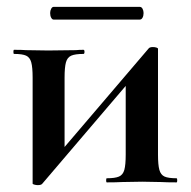

<svg xmlns="http://www.w3.org/2000/svg" viewBox="-20 -531 555 559"><path d="M75 4V-305Q75 -335 71 -349.5Q67 -364 56 -369Q45 -374 21 -374Q19 -374 19 -380Q19 -386 21 -386Q44 -386 56 -385L120 -384L201 -385Q210 -386 223 -386Q226 -386 226 -380Q226 -374 223 -374Q199 -374 187.5 -369Q176 -364 172 -349.5Q168 -335 168 -305V-83L127 -55L412 -389Q415 -394 425 -394Q431 -394 435.5 -392.5Q440 -391 440 -389V-81Q440 -51 444 -36.5Q448 -22 459 -17Q470 -12 494 -12Q496 -12 496 -6Q496 0 494 0Q465 0 449 -1L394 -2L335 -1Q319 0 291 0Q289 0 289 -6Q289 -12 291 -12Q315 -12 326.5 -17Q338 -22 342 -36.5Q346 -51 346 -81V-309L393 -336L103 4Q100 8 90 8Q85 8 80 6.5Q75 5 75 4ZM126 -493Q126 -500 129 -505.5Q132 -511 136 -511H387Q392 -511 395 -505.5Q398 -500 398 -493Q398 -485 395 -479.5Q392 -474 387 -474H136Q132 -474 129 -479.5Q126 -485 126 -493Z"/></svg>

Font: Cormorant Infant
Style: Bold
Weight: 700
Designer: Christian Thalmann (Catharsis Fonts)
Foundry: Catharsis Fonts
Version: Version 4.000